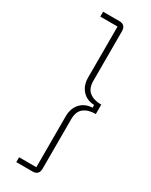

<svg xmlns="http://www.w3.org/2000/svg" viewBox="-230 -808 783 993"><g transform="rotate(30 161.0 -311.0)"><path d="M163 -760Q201 -760 201 -721V-425Q201 -380 227 -359.5Q253 -339 298 -339V-283Q253 -283 227 -262.5Q201 -242 201 -197V99Q201 138 163 138H66V109H169V-195Q169 -242 195.5 -271.5Q222 -301 267 -303V-319Q222 -321 195.5 -350.5Q169 -380 169 -427V-731H66V-760Z"/></g></svg>

Font: IBM Plex Sans ExtLt
Style: Regular
Weight: 200
Designer: Mike Abbink, Paul van der Laan, Pieter van Rosmalen
Foundry: Bold Monday
Version: Version 3.005